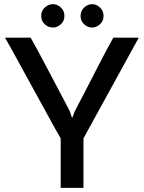

<svg xmlns="http://www.w3.org/2000/svg" viewBox="-20 -907 696 927"><path d="M236 -887Q256 -887 273.5 -871Q291 -855 291 -830Q291 -805 273.5 -789.5Q256 -774 236 -774Q214 -774 196.5 -789.5Q179 -805 179 -830Q179 -855 196.5 -871Q214 -887 236 -887ZM425 -887Q445 -887 462.5 -871Q480 -855 480 -830Q480 -805 462.5 -789.5Q445 -774 425 -774Q404 -774 386.5 -789.5Q369 -805 369 -830Q369 -855 386.5 -871Q404 -887 425 -887ZM383 -239V0H273V-239Q266 -250 245.5 -287Q225 -324 197.5 -374.5Q170 -425 138.5 -482Q107 -539 79.5 -589.5Q52 -640 31.5 -677Q11 -714 4 -725H128Q137 -710 160 -667.5Q183 -625 211 -571.5Q239 -518 268 -463.5Q297 -409 317 -370L328 -337Q332 -345 335 -353.5Q338 -362 341 -370Q362 -409 390 -463.5Q418 -518 445.5 -571.5Q473 -625 495.5 -667.5Q518 -710 527 -725H650Z"/></svg>

Font: JosefinSans
Style: SemiBold
Weight: 600
Designer: Santiago Orozco
Foundry: Typemade
Version: Version 1.0 ; ttfautohint (v1.3)